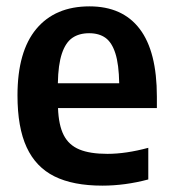

<svg xmlns="http://www.w3.org/2000/svg" viewBox="-20 -574 542 604"><path d="M473.5 -234H162.5Q164.5 -180 180.5 -148.8Q196.5 -117.5 229.8 -103.8Q263 -90 318 -90Q376 -90 446.5 -109V-9.5Q373.5 10 302 10Q210 10 151.2 -19.2Q92.5 -48.5 63.8 -110.8Q35 -173 35 -274Q35 -412 94.2 -483Q153.5 -554 261.5 -554Q365.5 -554 419.5 -483Q473.5 -412 473.5 -270ZM162 -312H355Q354 -371.5 343 -406Q332 -440.5 311.8 -455Q291.5 -469.5 260.5 -469.5Q229 -469.5 207.8 -455Q186.5 -440.5 174.8 -405.8Q163 -371 162 -312Z"/></svg>

Font: Encode Sans Semi Condensed SmBd
Style: Regular
Weight: 600
Width: 4
Designer: Multiple Designers
Foundry: Impallari Type
Version: Version 2.000